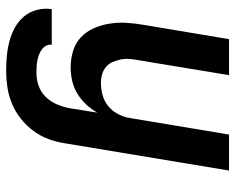

<svg xmlns="http://www.w3.org/2000/svg" viewBox="-92 -468 783 640"><g transform="rotate(90 300.0 -148.5)"><path d="M216 223Q190 223 165 220.5Q140 218 116 211.5Q92 205 71 193Q50 181 35 163Q20 145 13.5 120.5Q7 96 11 71H130Q128 81 133 90Q138 99 146 104.5Q154 110 163 113.5Q172 117 182.5 119Q193 121 203.5 121.5Q214 122 225 122Q246 122 267 114.5Q288 107 304 90.5Q320 74 328.5 53.5Q337 33 341 12L356 -81Q345 -61 328.5 -43.5Q312 -26 292 -14Q272 -2 249.5 3Q227 8 206 8Q177 8 150.5 0Q124 -8 105 -26Q86 -44 75 -68.5Q64 -93 59.5 -120.5Q55 -148 56.5 -176Q58 -204 63 -233L111 -520H231L181 -217Q178 -202 177 -187Q176 -172 179 -158Q182 -144 187.5 -131.5Q193 -119 203.5 -110Q214 -101 228 -97Q242 -93 257 -93Q277 -93 297.5 -98.5Q318 -104 334.5 -117.5Q351 -131 361 -150.5Q371 -170 374 -190L429 -520H549L458 28Q454 55 444 82Q434 109 416.5 132.5Q399 156 375.5 174.5Q352 193 325 204Q298 215 270.5 219Q243 223 216 223Z"/></g></svg>

Font: Iosevka Extended
Style: Bold Italic
Weight: 700
Width: 7
Italic angle: -9°
Monospace: yes
Designer: Belleve Invis
Foundry: Belleve Invis
Version: Version 32.5.0; ttfautohint (v1.8.4)